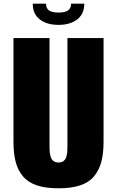

<svg xmlns="http://www.w3.org/2000/svg" viewBox="-20 -1018 641 1051"><path d="M159.2 -998H231.9Q231.9 -972.7 248 -960.9Q264.2 -949.2 300.3 -949.2Q336.4 -949.2 352.8 -961.2Q369.1 -973.1 369.1 -998H441.4Q441.4 -941.9 402.8 -911.9Q364.3 -881.8 300.3 -881.8Q236.3 -881.8 197.8 -911.6Q159.2 -941.4 159.2 -998ZM300.3 12.7Q230 12.7 182.1 -3.2Q134.3 -19 106 -52.5Q77.6 -85.9 65.7 -132.3Q53.7 -178.7 53.7 -244.6V-809.6H251V-211.4Q251 -194.8 252.4 -183.1Q253.9 -171.4 258.3 -157.5Q262.7 -143.6 273.4 -136Q284.2 -128.4 300.3 -128.4Q316.4 -128.4 327.1 -136Q337.9 -143.6 342.3 -157.5Q346.7 -171.4 347.9 -183.1Q349.1 -194.8 349.1 -211.4V-809.6H546.9V-244.6Q546.9 -178.7 534.7 -132.3Q522.5 -85.9 494.4 -52.5Q466.3 -19 418.2 -3.2Q370.1 12.7 300.3 12.7Z"/></svg>

Font: Oswald
Style: Heavy
Weight: 800
Designer: Vernon Adams
Foundry: Vernon Adams
Version: 3.0; ttfautohint (v0.95) -l 8 -r 50 -G 200 -x 0 -w "G" -W -c